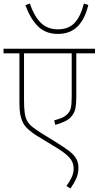

<svg xmlns="http://www.w3.org/2000/svg" viewBox="-20 -898 558 1087"><path d="M518 -596H412V-354Q412 -310 407.5 -286.5Q403 -263 388 -243Q374 -224 348.5 -211.5Q323 -199 293 -191L287 -217Q308 -222 327 -229.5Q346 -237 359 -250Q375 -264 380.5 -284.5Q386 -305 386 -352V-596H116V-330Q116 -286 120 -258.5Q124 -231 134.5 -212.5Q145 -194 164 -179Q183 -164 213 -145L294 -95Q343 -65 371.5 -43Q400 -21 412 1Q424 23 424 52Q424 85 412 112Q400 139 379 169L356 155Q373 132 385 107.5Q397 83 397 55Q397 21 372.5 -6.5Q348 -34 280 -74L188 -130Q169 -141 142.5 -163.5Q116 -186 105 -215Q98 -232 94 -254Q90 -276 90 -322V-596H0V-622H518ZM480 -870Q461 -790 419 -748Q377 -706 307 -706Q238 -706 194.5 -749.5Q151 -793 124 -869L149 -878Q172 -809 209.5 -770.5Q247 -732 308 -732Q367 -732 401.5 -767.5Q436 -803 455 -878Z"/></svg>

Font: Noto Sans Thin
Style: Regular
Weight: 100
Designer: Monotype Design Team
Foundry: Monotype Imaging Inc.
Version: Version 2.007